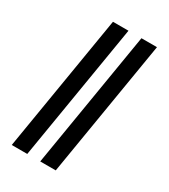

<svg xmlns="http://www.w3.org/2000/svg" viewBox="-230 -930 1036 1179"><g transform="rotate(30 288.0 -340.0)"><path d="M254 143H364L524 -823H414ZM52 143H162L322 -823H212Z"/></g></svg>

Font: Iosevka Sparkle Extrabold
Style: Italic
Weight: 800
Italic angle: -9°
Designer: Belleve Invis
Foundry: Belleve Invis
Version: Version 4.5.0; ttfautohint (v1.8.3)